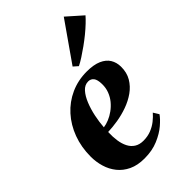

<svg xmlns="http://www.w3.org/2000/svg" viewBox="-249 -926 1031 1031"><g transform="rotate(-45 266.0 -411.0)"><path d="M438 -100Q424 -79.5 393.5 -53.2Q363 -27 317.5 -7.8Q272 11.5 213.5 11.5Q161 11.5 123.5 -6.2Q86 -24 62 -54Q38 -84 26.8 -121.8Q15.5 -159.5 15.5 -199.5Q15.5 -272 38.5 -333.8Q61.5 -395.5 103 -441.5Q144.5 -487.5 201 -513Q257.5 -538.5 323.5 -538.5Q376 -538.5 408.8 -524Q441.5 -509.5 456.8 -484.5Q472 -459.5 472.5 -427.5Q473 -382 453.2 -348.8Q433.5 -315.5 401 -292.5Q368.5 -269.5 329.2 -255.5Q290 -241.5 249.8 -235Q209.5 -228.5 175.5 -227.5Q174 -192 178.5 -161.5Q183 -131 194.8 -108.2Q206.5 -85.5 226.8 -72.8Q247 -60 276.5 -60Q309 -60 335.5 -70.5Q362 -81 382.8 -97.5Q403.5 -114 418.5 -131.5ZM291.5 -495.5Q265 -495.5 245 -473.2Q225 -451 210.8 -415.8Q196.5 -380.5 188 -339.8Q179.5 -299 177 -261.5Q196.5 -264 218.5 -273Q240.5 -282 261.2 -297Q282 -312 298.8 -332.2Q315.5 -352.5 325.2 -377.8Q335 -403 334.5 -432.5Q334 -466.5 322.5 -481Q311 -495.5 291.5 -495.5ZM289 -611 445 -834 532.5 -756.5Q520.5 -742.5 500.8 -723.8Q481 -705 456.8 -685.2Q432.5 -665.5 406.8 -647Q381 -628.5 357 -613Q333 -597.5 314.5 -588.5Z"/></g></svg>

Font: Merriweather 96pt ExtraBold
Style: Italic
Weight: 800
Italic angle: -7.8°
Version: Version 2.101